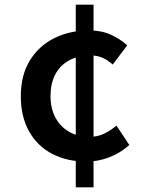

<svg xmlns="http://www.w3.org/2000/svg" viewBox="-20 -759 620 821"><path d="M351 -68Q267 -68 203.5 -101Q140 -134 104.5 -197Q69 -260 69 -348Q69 -438 108 -501Q147 -564 213.5 -596.5Q280 -629 361 -629Q414 -629 454.5 -610.5Q495 -592 524 -565L462 -483Q440 -503 417 -512.5Q394 -522 368 -522Q314 -522 275 -500.5Q236 -479 216 -440Q196 -401 196 -348Q196 -296 216.5 -257Q237 -218 274.5 -196Q312 -174 364 -174Q399 -174 427.5 -188.5Q456 -203 478 -222L533 -139Q494 -104 446 -86Q398 -68 351 -68ZM304 42V-739H380V42Z"/></svg>

Font: Noto Sans JP SemiBold
Style: Regular
Weight: 600
Designer: Ryoko NISHIZUKA  (kana, bopomofo & ideographs); Paul D. Hunt (Latin, Greek & Cyrillic); Sandoll Communications , Soo-you
Foundry: Adobe
Version: Version 2.004-H2;hotconv 1.0.118;makeotfexe 2.5.65603